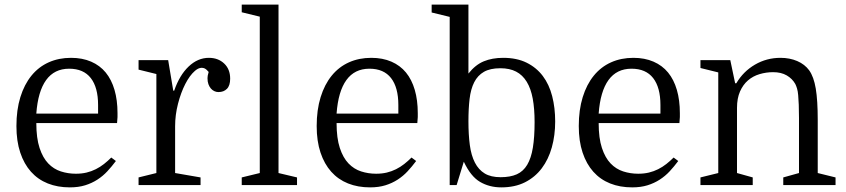

<svg xmlns="http://www.w3.org/2000/svg" viewBox="-20 -800 3658 830"><path d="M137 -268H486Q488 -286 488 -294Q488 -302 488 -311Q488 -367 475 -411.5Q462 -456 437 -486.5Q412 -517 374 -533.5Q336 -550 287 -550Q234 -550 190.5 -530.5Q147 -511 116 -473Q85 -435 68 -380Q51 -325 51 -255Q51 -190 67.5 -140.5Q84 -91 114 -57.5Q144 -24 186.5 -7Q229 10 282 10Q319 10 348 1Q377 -8 401 -23.5Q425 -39 444 -59.5Q463 -80 481 -104L461 -119Q446 -104 429.5 -91Q413 -78 394 -68.5Q375 -59 354 -54Q333 -49 308 -49Q274 -49 243 -59Q212 -69 188.5 -93.5Q165 -118 151 -160.5Q137 -203 137 -268ZM279 -503Q341 -503 372.5 -462.5Q404 -422 404 -346V-309H137Q144 -405 179.5 -454Q215 -503 279 -503Z M882 -489Q879 -478 878 -473Q877 -468 877 -462Q877 -447 881 -436Q885 -425 891.5 -417.5Q898 -410 906.5 -406Q915 -402 924 -402Q936 -402 945 -405.5Q954 -409 961 -416Q968 -423 971.5 -434Q975 -445 975 -460Q975 -501 949 -525.5Q923 -550 883 -550Q835 -550 795.5 -512.5Q756 -475 733 -408H729L707 -540H579V-499L656 -480V-52L579 -33V0H847V-33L737 -52V-254Q737 -303 749.5 -351.5Q762 -400 781 -437Q800 -474 822.5 -493.5Q845 -513 865 -504Q869 -502 873.5 -498Q878 -494 882 -489Z M1103 -728V-52L1025 -33V0H1264V-33L1184 -52V-780H1025V-747Z M1435 -268H1784Q1786 -286 1786 -294Q1786 -302 1786 -311Q1786 -367 1773 -411.5Q1760 -456 1735 -486.5Q1710 -517 1672 -533.5Q1634 -550 1585 -550Q1532 -550 1488.5 -530.5Q1445 -511 1414 -473Q1383 -435 1366 -380Q1349 -325 1349 -255Q1349 -190 1365.5 -140.5Q1382 -91 1412 -57.5Q1442 -24 1484.5 -7Q1527 10 1580 10Q1617 10 1646 1Q1675 -8 1699 -23.5Q1723 -39 1742 -59.5Q1761 -80 1779 -104L1759 -119Q1744 -104 1727.5 -91Q1711 -78 1692 -68.5Q1673 -59 1652 -54Q1631 -49 1606 -49Q1572 -49 1541 -59Q1510 -69 1486.5 -93.5Q1463 -118 1449 -160.5Q1435 -203 1435 -268ZM1577 -503Q1639 -503 1670.5 -462.5Q1702 -422 1702 -346V-309H1435Q1442 -405 1477.5 -454Q1513 -503 1577 -503Z M2380 -275Q2380 -334 2367 -384.5Q2354 -435 2326.5 -471.5Q2299 -508 2256.5 -529Q2214 -550 2155 -550Q2108 -550 2071.5 -535Q2035 -520 2005 -482V-780H1846V-746L1924 -727V0H1954L1985 -101Q2015 -37 2055.5 -13.5Q2096 10 2147 10Q2206 10 2249.5 -12Q2293 -34 2322 -72.5Q2351 -111 2365.5 -163Q2380 -215 2380 -275ZM2005 -276Q2005 -330 2010 -372.5Q2015 -415 2030 -444.5Q2045 -474 2072 -489.5Q2099 -505 2143 -505Q2183 -505 2211 -490.5Q2239 -476 2257 -446.5Q2275 -417 2283 -373.5Q2291 -330 2291 -272Q2291 -207 2283.5 -161.5Q2276 -116 2259 -87.5Q2242 -59 2214 -46.5Q2186 -34 2144 -34Q2102 -34 2075.5 -50Q2049 -66 2033 -97Q2017 -128 2011 -173Q2005 -218 2005 -276Z M2568 -268H2917Q2919 -286 2919 -294Q2919 -302 2919 -311Q2919 -367 2906 -411.5Q2893 -456 2868 -486.5Q2843 -517 2805 -533.5Q2767 -550 2718 -550Q2665 -550 2621.5 -530.5Q2578 -511 2547 -473Q2516 -435 2499 -380Q2482 -325 2482 -255Q2482 -190 2498.5 -140.5Q2515 -91 2545 -57.5Q2575 -24 2617.5 -7Q2660 10 2713 10Q2750 10 2779 1Q2808 -8 2832 -23.5Q2856 -39 2875 -59.5Q2894 -80 2912 -104L2892 -119Q2877 -104 2860.5 -91Q2844 -78 2825 -68.5Q2806 -59 2785 -54Q2764 -49 2739 -49Q2705 -49 2674 -59Q2643 -69 2619.5 -93.5Q2596 -118 2582 -160.5Q2568 -203 2568 -268ZM2710 -503Q2772 -503 2803.5 -462.5Q2835 -422 2835 -346V-309H2568Q2575 -405 2610.5 -454Q2646 -503 2710 -503Z M3085 -487V-52L3008 -33V0H3234V-33L3166 -52V-334Q3166 -375 3179 -404.5Q3192 -434 3213.5 -452.5Q3235 -471 3263.5 -479.5Q3292 -488 3322 -488Q3357 -488 3381 -474Q3405 -460 3418 -437Q3422 -429 3425.5 -417.5Q3429 -406 3430.5 -388.5Q3432 -371 3433 -347Q3434 -323 3434 -290V-52L3366 -33V0H3592V-33L3515 -52V-281Q3515 -366 3506.5 -417Q3498 -468 3478 -496Q3459 -522 3426.5 -536Q3394 -550 3354 -550Q3294 -550 3243.5 -520.5Q3193 -491 3163 -440H3158L3137 -540H3008V-506Z"/></svg>

Font: GradeGX
Style: Regular
Weight: 100
Width: 1
Designer: Adam Twardoch
Foundry: Adam Twardoch
Version: Version 2.002; DEVELOPMENT